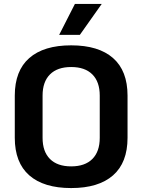

<svg xmlns="http://www.w3.org/2000/svg" viewBox="-20 -942 722 974"><path d="M55 -243V-457Q55 -583 128.5 -647.5Q202 -712 341 -712Q480 -712 553.5 -647.5Q627 -583 627 -457V-243Q627 -117 553.5 -52.5Q480 12 341 12Q202 12 128.5 -52.5Q55 -117 55 -243ZM486 -243V-457Q486 -527 448.5 -564.5Q411 -602 341 -602Q271 -602 233.5 -564.5Q196 -527 196 -457V-243Q196 -173 233.5 -135.5Q271 -98 341 -98Q411 -98 448.5 -135.5Q486 -173 486 -243ZM360 -922H496L385 -765H280Z"/></svg>

Font: KoHo
Style: Bold
Weight: 700
Designer: Cadson Demak & Katatrad Team
Foundry: Cadson Demak Co.,Ltd.
Version: Version 1.000; ttfautohint (v1.6)